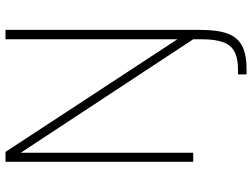

<svg xmlns="http://www.w3.org/2000/svg" viewBox="-132 -608 939 716"><g transform="rotate(-90 338.0 -250.5)"><path d="M418 167H437Q499 167 524 137Q549 107 549 32V0L126 -643V0H92V-700H129L549 -59V-700H584V27Q584 92 570 129Q556 166 524 182.5Q492 199 437 199H418Z"/></g></svg>

Font: Bai Jamjuree ExtraLight
Style: Regular
Weight: 275
Designer: Katatrad Aksorn Co.,Ltd.
Foundry: Cadson Demak Co.,Ltd.
Version: Version 1.000; ttfautohint (v1.6)